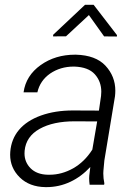

<svg xmlns="http://www.w3.org/2000/svg" viewBox="-20 -765 564 795"><path d="M367.7 -745.1H332L200.2 -621.1L199.7 -614.3L253.4 -614.7L348.1 -702.6L411.1 -614.3L463.9 -613.8L464.4 -619.6ZM411.1 0 412.1 -5.9C409.2 -19.5 407.7 -33.2 407.7 -46.9C407.7 -50.8 408.2 -54.2 408.2 -58.1L412.1 -100.6L456.1 -366.2C457 -374 457.5 -381.8 457.5 -389.6C457.5 -429.2 443.8 -463.9 416.5 -493.2C389.6 -522 348.6 -537.1 294.4 -538.6C293 -538.6 292 -538.6 291 -538.6C236.3 -538.6 189 -524.4 148.4 -495.6C107.9 -466.8 84 -429.2 77.6 -382.8H134.8C142.1 -415 159.7 -440.9 187.5 -460.4C215.8 -479.5 248 -489.3 284.7 -489.3C286.1 -489.3 287.1 -489.3 288.6 -489.3C326.7 -487.8 354.5 -477.5 372.6 -457.5C390.6 -437.5 399.4 -413.1 399.4 -385.3C399.4 -379.4 398.9 -373.5 398.4 -367.7L389.6 -307.1L281.7 -307.6C232.9 -307.6 189 -300.8 149.4 -286.6C70.8 -258.3 27.8 -206.1 22.5 -136.2C22 -132.3 22 -128.4 22 -124.5C22 -87.9 35.2 -56.6 62 -30.3C88.4 -4.4 124 9.3 168.5 9.8C169.9 9.8 171.4 9.8 172.9 9.8C242.7 9.8 305.2 -21 354 -73.7L349.6 -37.1C349.6 -33.7 349.1 -30.3 349.1 -26.4C349.1 -17.6 350.1 -8.8 351.1 0ZM178.2 -41.5C147.5 -42 123.5 -51.3 106.4 -68.4C89.8 -85.4 81.5 -106 81.5 -129.4C81.5 -133.3 81.5 -137.2 82 -141.1C85.9 -180.2 106.4 -210.4 144 -231.4C181.6 -252.4 230 -262.7 289.1 -262.7L382.3 -262.2L362.3 -145.5C340.8 -111.8 314.5 -85.9 282.7 -67.9C251 -50.3 218.8 -41.5 185.5 -41.5C183.1 -41.5 180.7 -41.5 178.2 -41.5Z"/></svg>

Font: Roboto Light
Style: Italic
Weight: 300
Italic angle: -12°
Designer: Google
Version: Version 2.137; 2017